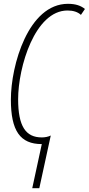

<svg xmlns="http://www.w3.org/2000/svg" viewBox="-20 -745 465 1006"><path d="M199 10 149 241H186L246 -35C232 -28 215 -25 199 -25C115 -25 75 -83 75 -225C75 -394 163 -690 334 -690C364 -690 388 -682 404 -667L425 -698C404 -715 377 -725 336 -725C129 -725 37 -404 37 -223C37 -59 86 10 199 10Z"/></svg>

Font: Noto Sans ExtraCondensed ExtraLight
Style: Italic
Weight: 200
Width: 2
Italic angle: -12°
Designer: Monotype Design Team
Foundry: Monotype Imaging Inc.
Version: Version 2.013